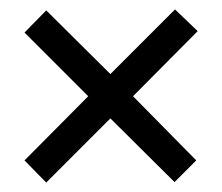

<svg xmlns="http://www.w3.org/2000/svg" viewBox="-20 -557 470 407"><path d="M351 -537 399 -491 262 -353 396 -217 350 -171 214 -306 78 -170 32 -217 167 -353 32 -488 78 -535 214 -400Z"/></svg>

Font: Noto Sans Ethiopic ExtraCondensed
Style: Regular
Weight: 400
Width: 2
Designer: Monotype Design Team
Foundry: Monotype Imaging Inc.
Version: Version 2.102; ttfautohint (v1.8.4.7-5d5b)